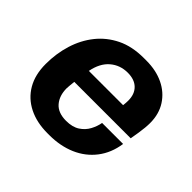

<svg xmlns="http://www.w3.org/2000/svg" viewBox="-132 -676 840 840"><g transform="rotate(45 288.5 -255.5)"><path d="M253 10Q186 10 136.5 -15Q87 -40 60 -86.5Q33 -133 33 -199Q33 -264 51 -322Q69 -380 104.5 -424.5Q140 -469 193 -495Q246 -521 318 -521H334Q394 -521 440 -499Q486 -477 512.5 -436Q539 -395 539 -339Q539 -326 537.5 -309.5Q536 -293 533 -274Q530 -255 526 -232H177Q176 -221 174.5 -209Q173 -197 173 -189Q173 -143 197.5 -114.5Q222 -86 272 -86Q311 -86 335.5 -102Q360 -118 373 -142.5Q386 -167 390 -191H520Q511 -128 476 -82.5Q441 -37 386.5 -13.5Q332 10 264 10ZM188 -311H400Q401 -320 401.5 -327Q402 -334 402 -341Q402 -381 379 -403.5Q356 -426 314 -426Q267 -426 233 -397Q199 -368 188 -311Z"/></g></svg>

Font: Chivo Medium SemiBold
Style: Italic
Weight: 600
Italic angle: -8.05°
Version: Version 2.002